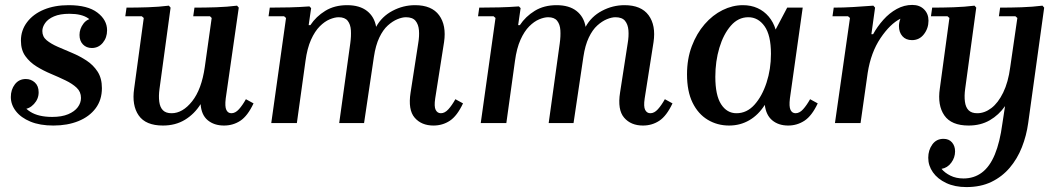

<svg xmlns="http://www.w3.org/2000/svg" viewBox="-20 -500 4307 780"><path d="M197 10Q142 10 103.5 -6Q65 -22 44.5 -48.5Q24 -75 24 -106Q24 -136 40.5 -157.5Q57 -179 85 -179Q106 -179 121.5 -165Q137 -151 137 -125Q137 -98 118 -77.5Q99 -57 76 -57Q59 -57 49.5 -67.5Q40 -78 40 -93H70Q70 -67 103 -46Q136 -25 192 -25Q231 -25 257 -36Q283 -47 296 -64.5Q309 -82 309 -102Q309 -127 291.5 -143.5Q274 -160 246 -173.5Q218 -187 187 -200Q156 -213 128.5 -230Q101 -247 83 -272Q65 -297 65 -335Q65 -377 90 -410Q115 -443 158.5 -461Q202 -479 259 -479Q336 -479 375.5 -449Q415 -419 415 -377Q415 -347 397.5 -326Q380 -305 353 -305Q331 -305 317 -319.5Q303 -334 303 -358Q303 -383 319 -404Q335 -425 360 -425Q378 -425 385.5 -413.5Q393 -402 393 -384H365Q365 -407 338.5 -425.5Q312 -444 262 -444Q224 -444 199.5 -433.5Q175 -423 163.5 -406.5Q152 -390 152 -374Q152 -351 169.5 -336.5Q187 -322 214.5 -310Q242 -298 273 -285Q304 -272 331.5 -254Q359 -236 376.5 -209Q394 -182 394 -142Q394 -94 368.5 -60Q343 -26 298.5 -8Q254 10 197 10Z M979 -97 1010 -80Q986 -29 956.5 -9.5Q927 10 890 10Q850 10 824 -11.5Q798 -33 795 -77Q770 -37 731.5 -13.5Q693 10 642 10Q572 10 543.5 -31Q515 -72 525 -140L564 -427L556 -434H489L494 -469Q536 -469 581 -470.5Q626 -472 666 -477L673 -469L628 -139Q624 -110 627 -87Q630 -64 642 -52Q654 -40 677 -40Q722 -40 760.5 -88.5Q799 -137 812 -228L840 -427L833 -434H765L770 -469Q813 -469 858 -470.5Q903 -472 943 -477L950 -469L897 -100Q893 -67 899.5 -53.5Q906 -40 920 -40Q936 -40 950.5 -56Q965 -72 979 -97Z M1830 -97 1861 -80Q1837 -29 1807.5 -9.5Q1778 10 1741 10Q1692 10 1664.5 -22Q1637 -54 1648 -124L1679 -324Q1684 -353 1682 -377Q1680 -401 1668 -415.5Q1656 -430 1629 -430Q1614 -430 1594.5 -422Q1575 -414 1555.5 -396.5Q1536 -379 1521 -347.5Q1506 -316 1499 -269L1459 0H1358L1403 -324Q1407 -353 1405.5 -377Q1404 -401 1392.5 -415.5Q1381 -430 1356 -430Q1340 -430 1319.5 -421.5Q1299 -413 1279 -393Q1259 -373 1243.5 -338.5Q1228 -304 1221 -252L1186 0H1082L1142 -427L1134 -434H1071L1076 -469Q1115 -469 1156 -470Q1197 -471 1237 -474L1244 -467L1234 -398H1241Q1264 -433 1301.5 -456Q1339 -479 1390 -479Q1441 -479 1471 -455.5Q1501 -432 1508 -391Q1531 -433 1574.5 -456Q1618 -479 1666 -479Q1734 -479 1764 -438Q1794 -397 1784 -329L1748 -100Q1743 -67 1750 -53.5Q1757 -40 1771 -40Q1787 -40 1801.5 -56Q1816 -72 1830 -97Z M2681 -97 2712 -80Q2688 -29 2658.5 -9.5Q2629 10 2592 10Q2543 10 2515.5 -22Q2488 -54 2499 -124L2530 -324Q2535 -353 2533 -377Q2531 -401 2519 -415.5Q2507 -430 2480 -430Q2465 -430 2445.5 -422Q2426 -414 2406.5 -396.5Q2387 -379 2372 -347.5Q2357 -316 2350 -269L2310 0H2209L2254 -324Q2258 -353 2256.5 -377Q2255 -401 2243.5 -415.5Q2232 -430 2207 -430Q2191 -430 2170.5 -421.5Q2150 -413 2130 -393Q2110 -373 2094.5 -338.5Q2079 -304 2072 -252L2037 0H1933L1993 -427L1985 -434H1922L1927 -469Q1966 -469 2007 -470Q2048 -471 2088 -474L2095 -467L2085 -398H2092Q2115 -433 2152.5 -456Q2190 -479 2241 -479Q2292 -479 2322 -455.5Q2352 -432 2359 -391Q2382 -433 2425.5 -456Q2469 -479 2517 -479Q2585 -479 2615 -438Q2645 -397 2635 -329L2599 -100Q2594 -67 2601 -53.5Q2608 -40 2622 -40Q2638 -40 2652.5 -56Q2667 -72 2681 -97Z M2771 -198Q2771 -261 2790.5 -312.5Q2810 -364 2842.5 -401.5Q2875 -439 2915.5 -459Q2956 -479 2998 -479Q3031 -479 3057.5 -467Q3084 -455 3103 -432.5Q3122 -410 3131 -380L3178 -469H3241L3189 -100Q3185 -67 3191.5 -53.5Q3198 -40 3212 -40Q3228 -40 3242.5 -56Q3257 -72 3271 -97L3302 -80Q3278 -29 3248 -9.5Q3218 10 3182 10Q3143 10 3117.5 -11Q3092 -32 3087 -74Q3061 -33 3024 -11.5Q2987 10 2942 10Q2894 10 2855 -13.5Q2816 -37 2793.5 -83Q2771 -129 2771 -198ZM2886 -188Q2886 -113 2909.5 -76.5Q2933 -40 2972 -40Q3014 -40 3045 -74.5Q3076 -109 3094 -164Q3112 -219 3112 -281Q3112 -357 3086 -393.5Q3060 -430 3020 -430Q2979 -430 2949 -395.5Q2919 -361 2902.5 -306Q2886 -251 2886 -188Z M3372 0 3433 -427 3425 -434H3362L3367 -469Q3406 -469 3447 -471.5Q3488 -474 3528 -477L3535 -469L3520 -361H3527Q3544 -392 3568.5 -419.5Q3593 -447 3623 -463.5Q3653 -480 3686 -480Q3716 -480 3734 -462Q3752 -444 3752 -416Q3752 -385 3733.5 -361Q3715 -337 3685 -337Q3660 -337 3646 -353Q3632 -369 3632 -394Q3632 -409 3638 -424Q3596 -403 3557 -345Q3518 -287 3505 -204L3476 0Z M3906 260Q3859 260 3824 243.5Q3789 227 3770 200Q3751 173 3751 141Q3751 110 3767.5 87Q3784 64 3813 64Q3835 64 3847.5 78.5Q3860 93 3860 115Q3860 140 3844.5 161Q3829 182 3805 186Q3818 202 3841 213.5Q3864 225 3894 225Q3937 225 3969 201Q4001 177 4021.5 127.5Q4042 78 4052 3L4063 -69Q4038 -33 4001 -11.5Q3964 10 3915 10Q3845 10 3816.5 -31Q3788 -72 3798 -140L3837 -427L3829 -434H3762L3767 -469Q3809 -469 3854 -470.5Q3899 -472 3939 -477L3946 -469L3901 -139Q3897 -110 3900 -87Q3903 -64 3915 -52Q3927 -40 3950 -40Q3980 -40 4007.5 -61Q4035 -82 4055.5 -124Q4076 -166 4084 -227L4113 -427L4105 -434H4038L4043 -469Q4086 -469 4130.5 -470.5Q4175 -472 4215 -477L4222 -469L4157 0Q4150 51 4131.5 98Q4113 145 4082 181.5Q4051 218 4007.5 239Q3964 260 3906 260Z"/></svg>

Font: Brygada 1918 SemiBold
Style: Italic
Weight: 600
Italic angle: -8°
Designer: Mateusz Machalski | Borys Kosmynka | Przemek Hoffer
Foundry: NIEPODLEGLA 2018
Version: Version 3.006